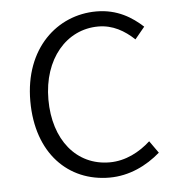

<svg xmlns="http://www.w3.org/2000/svg" viewBox="-45 -589 589 645"><g transform="rotate(-5 249.5 -267.0)"><path d="M299 13C366 13 425 -16 471 -56L442 -97C406 -64 358 -38 304 -38C192 -38 117 -130 117 -266C117 -403 198 -496 305 -496C354 -496 393 -473 426 -442L459 -482C423 -515 374 -547 303 -547C171 -547 56 -444 56 -266C56 -89 161 13 299 13Z"/></g></svg>

Font: Noto Sans HK Light
Style: Regular
Weight: 300
Designer: Ryoko NISHIZUKA 西塚涼子 (kana, bopomofo & ideographs); Paul D. Hunt (Latin, Greek & Cyrillic); Sandoll Communications 산돌커뮤니
Foundry: Adobe
Version: Version 2.004;hotconv 1.0.118;makeotfexe 2.5.65603